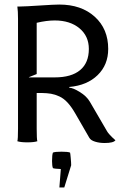

<svg xmlns="http://www.w3.org/2000/svg" viewBox="-20 -623 540 843"><path d="M247.1 119.1Q219.7 118.2 212.4 115.2Q208.5 105.5 208.5 84.5Q208.5 56.6 212.4 46.9Q222.2 43 250 43Q277.8 43 287.6 46.9Q288.6 48.8 290.5 70.1Q292.5 91.3 292.5 102.5L262.2 200.2H240.7ZM59.1 -58.1V-540Q59.1 -574.7 56.2 -594.2H62.5Q94.2 -594.7 156.2 -598.9Q218.3 -603 240.2 -603Q336.9 -603 396 -549.6Q455.1 -496.1 455.1 -408.2Q455.1 -338.4 408.7 -293.2Q362.3 -248 284.2 -241.2V-237.8Q299.8 -237.8 330.1 -219.2Q360.4 -200.7 374.5 -176.3L450.2 -46.4Q453.6 -40.5 460 -33.4Q466.3 -26.4 471.2 -21.5Q476.1 -16.6 481.2 -12.2Q486.3 -7.8 486.8 -7.3Q479 4.9 439 4.9Q416.5 4.9 397.5 -1Q378.4 -6.8 372.1 -18.1L310.1 -125.5Q293.5 -154.3 276.6 -172.6Q259.8 -190.9 240.5 -199.7Q221.2 -208.5 203.9 -211.4Q186.5 -214.4 161.1 -214.8H141.1V-58.1Q141.1 -11.7 144 -2.9Q129.4 2 100.1 2Q70.8 2 56.2 -2.9Q59.1 -11.7 59.1 -58.1ZM141.1 -297.9 106.9 -284.2V-283.2H220.2Q293.5 -283.2 331.8 -315.2Q370.1 -347.2 370.1 -408.2Q370.1 -464.4 328.9 -498.8Q287.6 -533.2 220.2 -533.2Q184.6 -533.2 141.1 -522.9Z"/></svg>

Font: Nikodecs
Style: Medium
Weight: 500
Version: Version 0.29